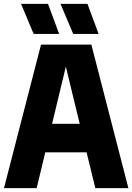

<svg xmlns="http://www.w3.org/2000/svg" viewBox="-22 -970 682 990"><path d="M469.5 0 424.5 -184.5H211.5L167 0H-1.5L189.5 -740H449L640 0ZM246.5 -331.5H389L317.5 -626.5ZM151.5 -795 86.5 -950H225.5L283 -795ZM355.5 -795 290 -950H429L486.5 -795Z"/></svg>

Font: Encode Sans Condensed ExtraBold
Style: Regular
Weight: 800
Width: 3
Designer: Multiple Designers
Foundry: Impallari Type
Version: Version 2.000